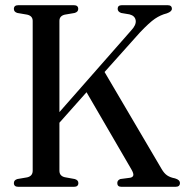

<svg xmlns="http://www.w3.org/2000/svg" viewBox="-20 -720 714 740"><path d="M209 -62Q209 -42 229.5 -37L268 -30Q282 -26 282 -14.5Q282 0 265 0H50.5Q33.5 0 33.5 -14.5Q33.5 -26 47 -30L85 -36.5Q106 -41.5 106 -62V-639.5Q106 -658.5 85 -663.5L47 -670Q33.5 -674 33.5 -685.5Q33.5 -700 50.5 -700H264.5Q281.5 -700 281.5 -685.5Q281.5 -674 267.5 -670L229.5 -663.5Q209 -658.5 209 -639.5V-288L485 -602Q505.5 -623.5 503 -641.2Q500.5 -659 479.5 -664.5L447 -670Q433.5 -675 433.5 -686Q433.5 -700 450 -700H626Q642.5 -700 642.5 -686Q642.5 -675.5 623 -668.5Q599 -662.5 577.2 -647.8Q555.5 -633 519 -594.5L383 -442.5L603 -68.5Q612.5 -52 624.2 -44Q636 -36 654.5 -32.5Q673.5 -27 673.5 -14.5Q673.5 0 656.5 0H448Q432 0 432 -14.5Q432 -25.5 444 -30L482 -35Q492 -37 493.8 -44.2Q495.5 -51.5 486.5 -67L313.5 -364.5L209 -247Z"/></svg>

Font: Fraunces 144pt S050
Style: Regular
Weight: 400
Version: Version 1.000; ttfautohint (v1.8.3)